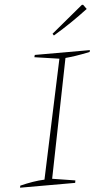

<svg xmlns="http://www.w3.org/2000/svg" viewBox="-59 -907 522 944"><g transform="rotate(-5 202.0 -434.5)"><path d="M1 0 3 -10Q35 -18 65.5 -23Q96 -28 124 -29L249 -615L127 -633L130 -644H402L400 -635Q357 -626 329.5 -622Q302 -618 279 -616L162 -30L275 -12L273 0ZM232 -731 226 -740 382 -869H388L404 -847Q363 -816 321 -787.5Q279 -759 232 -731Z"/></g></svg>

Font: Piazzolla SC Thin
Style: Italic
Weight: 100
Italic angle: -11.3°
Designer: Juan Pablo del Peral
Foundry: Huerta Tipografica
Version: Version 1.330